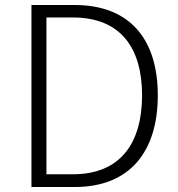

<svg xmlns="http://www.w3.org/2000/svg" viewBox="-20 -749 712 769"><path d="M106 0H279C502 0 612 -144 612 -367C612 -590 502 -729 278 -729H106ZM166 -51V-679H272C464 -679 549 -556 549 -367C549 -178 464 -51 272 -51Z"/></svg>

Font: Noto Sans CJK Light
Style: Regular
Weight: 300
Designer: Ryoko NISHIZUKA (kana & ideographs); Paul D. Hunt (Latin, Greek & Cyrillic); Wenlong ZHANG (bopomofo); Sandoll Communica
Foundry: Adobe Systems Incorporated
Version: Version 1.000;PS 1;hotconv 1.0.78;makeotf.lib2.5.61930